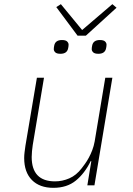

<svg xmlns="http://www.w3.org/2000/svg" viewBox="-20 -889 640 921"><path d="M418 -116H415Q386 -57 343.5 -22.5Q301 12 236 12Q170 12 133 -25.5Q96 -63 96 -131Q96 -145 98 -160Q100 -175 102 -190L157 -516H191L137 -193Q135 -179 133.5 -164Q132 -149 132 -136Q132 -19 244 -19Q279 -19 312.5 -33.5Q346 -48 372 -82Q379 -91 388 -103.5Q397 -116 406 -132.5Q415 -149 422.5 -168.5Q430 -188 434 -210L485 -516H519L433 0H399ZM352 -718 250 -855 272 -869 374 -745 519 -869 539 -852 392 -718ZM270 -631Q252 -631 245 -638Q238 -645 238 -653Q238 -657 238.5 -661Q239 -665 240 -670Q245 -697 277 -697Q295 -697 302 -690Q309 -683 309 -675Q309 -671 308.5 -667Q308 -663 307 -658Q302 -631 270 -631ZM452 -631Q434 -631 427 -638Q420 -645 420 -653Q420 -657 420.5 -661Q421 -665 422 -670Q427 -697 459 -697Q477 -697 484 -690Q491 -683 491 -675Q491 -671 490.5 -667Q490 -663 489 -658Q484 -631 452 -631Z"/></svg>

Font: IBM Plex Mono ExtraLight
Style: Italic
Weight: 200
Italic angle: -9°
Monospace: yes
Designer: Mike Abbink, Paul van der Laan, Pieter van Rosmalen
Foundry: Bold Monday
Version: Version 2.3